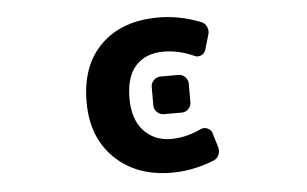

<svg xmlns="http://www.w3.org/2000/svg" viewBox="-44 -624 1088 680"><g transform="rotate(-5 500.0 -284.0)"><path d="M541 -7.8Q416 -7.8 338.9 -82.5Q261.7 -157.2 261.7 -283.2Q261.7 -413.1 336.4 -486.3Q411.1 -559.6 541 -559.6Q615.2 -559.6 690.4 -530.3Q704.1 -525.4 710 -511.7Q713.9 -503.9 713.9 -495.1Q713.9 -489.3 711.9 -483.4L696.3 -430.7Q692.4 -418 680.2 -412.6Q668 -407.2 656.2 -413.1Q601.6 -437.5 548.8 -437.5Q485.4 -437.5 449.2 -398.4Q414.1 -359.4 414.1 -283.2Q414.1 -209 451.2 -168Q489.3 -127 548.8 -127Q602.5 -127 655.3 -152.3Q667 -158.2 679.7 -152.8Q692.4 -147.5 696.3 -135.7L711.9 -84Q713.9 -77.1 713.9 -71.3Q713.9 -63.5 710 -55.7Q704.1 -42 690.4 -37.1Q616.2 -7.8 541 -7.8ZM530.3 -216.8Q516.6 -216.8 506.3 -227.1Q496.1 -237.3 496.1 -251V-316.4Q496.1 -330.1 506.3 -340.3Q516.6 -350.6 530.3 -350.6H593.8Q608.4 -350.6 618.2 -340.3Q627.9 -330.1 627.9 -316.4V-251Q627.9 -237.3 618.2 -227.1Q608.4 -216.8 593.8 -216.8Z"/></g></svg>

Font: Rounded-L Mgen+ 1m bold
Style: Bold
Weight: 700
Designer: [Source Han Sans]
Ryoko NISHIZUKA  (kana & ideographs); Paul D. Hunt (Latin, Greek & Cyrillic); Wenlong ZHANG  (bopomofo
Version: Version 1.059.20150602